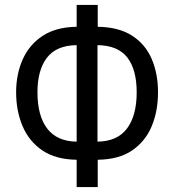

<svg xmlns="http://www.w3.org/2000/svg" viewBox="-20 -744 713 774"><path d="M374 -724V-636Q458 -635 512 -600.5Q566 -566 591.5 -506.5Q617 -447 617 -372Q617 -296 591.5 -235Q566 -174 512.5 -137.5Q459 -101 374 -100V10H289V-100Q205 -101 151 -137.5Q97 -174 71 -235.5Q45 -297 45 -372Q45 -445 71.5 -504.5Q98 -564 152 -599.5Q206 -635 289 -636V-724ZM289 -562Q207 -561 169 -511Q131 -461 131 -372Q131 -277 170.5 -225.5Q210 -174 289 -173ZM373 -562V-173Q453 -174 492 -226Q531 -278 531 -372Q531 -464 493 -512.5Q455 -561 373 -562Z"/></svg>

Font: Avrile Sans Condensed
Style: Regular
Weight: 400
Width: 3
Designer: Monotype Design Team
Foundry: Monotype Imaging Inc.
Version: Version 2.001;September 10, 2019;FontCreator 11.5.0.2425 64-